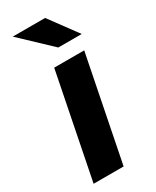

<svg xmlns="http://www.w3.org/2000/svg" viewBox="-194 -805 697 859"><g transform="rotate(-30 154.0 -375.5)"><path d="M126 -538H281L174 0H19ZM35 -751H202L308 -607H187Z"/></g></svg>

Font: Montserrat Alternates
Style: Bold Italic
Weight: 700
Italic angle: -11.3°
Designer: Julieta Ulanovsky
Foundry: Julieta Ulanovsky
Version: Version 7.200